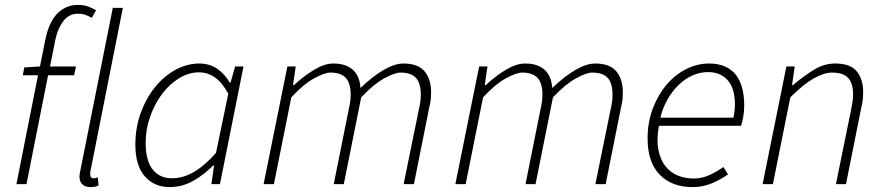

<svg xmlns="http://www.w3.org/2000/svg" viewBox="-20 -751 3600 783"><path d="M73 -444 79 -476 143 -480 165 -590Q180 -662 214.5 -696.5Q249 -731 297 -731Q322 -731 339.5 -724.5Q357 -718 372 -709L354 -678Q343 -685 329.5 -690Q316 -695 297 -695Q261 -695 238 -664.5Q215 -634 206 -590L184 -480H290L282 -444H176L88 0H47L135 -444Z M348 12Q328 12 316 1Q304 -10 304 -31Q304 -42 309 -62L440 -719H481L350 -59Q348 -51 348 -46.5Q348 -42 348 -39Q348 -24 362 -24Q366 -24 368.5 -24.5Q371 -25 379 -28L382 5Q374 9 366.5 10.5Q359 12 348 12Z M672 12Q609 12 570.5 -32Q532 -76 532 -161Q532 -230 554 -290.5Q576 -351 612.5 -396Q649 -441 696 -466.5Q743 -492 793 -492Q835 -492 866 -470.5Q897 -449 917 -414H920L939 -480H973L877 0H842L853 -76H849Q812 -38 767 -13Q722 12 672 12ZM681 -24Q728 -24 773 -51Q818 -78 861 -128L911 -369Q885 -416 855.5 -436Q826 -456 792 -456Q749 -456 709.5 -431.5Q670 -407 640 -366.5Q610 -326 592 -274.5Q574 -223 574 -169Q574 -96 602.5 -60Q631 -24 681 -24Z M1055 0 1152 -480H1186L1175 -404H1179Q1220 -442 1262 -467Q1304 -492 1339 -492Q1369 -492 1389.5 -484Q1410 -476 1423 -462.5Q1436 -449 1442.5 -430.5Q1449 -412 1450 -392Q1500 -440 1545 -466Q1590 -492 1625 -492Q1685 -492 1711.5 -460Q1738 -428 1738 -375Q1738 -357 1736.5 -344Q1735 -331 1730 -310L1668 0H1626L1688 -304Q1693 -326 1694.5 -339Q1696 -352 1696 -366Q1696 -411 1676.5 -433Q1657 -455 1613 -455Q1590 -455 1547 -431.5Q1504 -408 1453 -354L1382 0H1341L1402 -304Q1407 -326 1408.5 -339Q1410 -352 1410 -366Q1410 -411 1390.5 -433Q1371 -455 1327 -455Q1304 -455 1261 -431.5Q1218 -408 1168 -354L1097 0Z M1837 0 1934 -480H1968L1957 -404H1961Q2002 -442 2044 -467Q2086 -492 2121 -492Q2151 -492 2171.5 -484Q2192 -476 2205 -462.5Q2218 -449 2224.5 -430.5Q2231 -412 2232 -392Q2282 -440 2327 -466Q2372 -492 2407 -492Q2467 -492 2493.5 -460Q2520 -428 2520 -375Q2520 -357 2518.5 -344Q2517 -331 2512 -310L2450 0H2408L2470 -304Q2475 -326 2476.5 -339Q2478 -352 2478 -366Q2478 -411 2458.5 -433Q2439 -455 2395 -455Q2372 -455 2329 -431.5Q2286 -408 2235 -354L2164 0H2123L2184 -304Q2189 -326 2190.5 -339Q2192 -352 2192 -366Q2192 -411 2172.5 -433Q2153 -455 2109 -455Q2086 -455 2043 -431.5Q2000 -408 1950 -354L1879 0Z M2621 -186Q2621 -254 2643 -310.5Q2665 -367 2700 -407.5Q2735 -448 2780 -470Q2825 -492 2871 -492Q2910 -492 2937.5 -479.5Q2965 -467 2982 -444.5Q2999 -422 3007 -390.5Q3015 -359 3015 -322Q3015 -296 3011 -274Q3007 -252 3002 -238H2667Q2657 -181 2665 -140.5Q2673 -100 2693 -74Q2713 -48 2743.5 -35.5Q2774 -23 2810 -23Q2842 -23 2873 -37Q2904 -51 2930 -70L2949 -40Q2920 -19 2883 -3.5Q2846 12 2804 12Q2720 12 2670.5 -38.5Q2621 -89 2621 -186ZM2673 -271H2971Q2977 -299 2977 -328Q2977 -352 2971.5 -375.5Q2966 -399 2953 -417Q2940 -435 2919 -446Q2898 -457 2867 -457Q2835 -457 2804.5 -443.5Q2774 -430 2748 -405Q2722 -380 2702.5 -346Q2683 -312 2673 -271Z M3090 0 3187 -480H3221L3210 -404H3214Q3259 -442 3300 -467Q3341 -492 3386 -492Q3448 -492 3474 -460Q3500 -428 3500 -375Q3500 -357 3498.5 -344Q3497 -331 3492 -310L3430 0H3389L3451 -304Q3455 -326 3457 -339Q3459 -352 3459 -366Q3459 -411 3439 -433Q3419 -455 3373 -455Q3341 -455 3299 -431.5Q3257 -408 3203 -354L3132 0Z"/></svg>

Font: TypoPRO Source Sans Pro
Style: Italic
Weight: 300
Italic angle: -11°
Designer: Paul D. Hunt
Foundry: Adobe Systems Incorporated
Version: Version 1.075;PS 2.000;hotconv 1.0.86;makeotf.lib2.5.63406